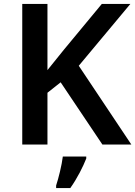

<svg xmlns="http://www.w3.org/2000/svg" viewBox="-20 -734 687 975"><path d="M647 0 380 -400 642 -714H497L304 -481C276 -446 248 -412 221 -378V-714H93V0H221V-263L288 -316L500 0ZM418 71V61H299C294 104 277 172 265 208V221H337C372 172 402 112 418 71Z"/></svg>

Font: Noto Sans Arabic SemBd
Style: Regular
Weight: 600
Designer: Monotype Design Team, Nadine Chahine, Nizar Qandah and Khaled Hosny
Foundry: Monotype Imaging Inc.
Version: Version 2.012